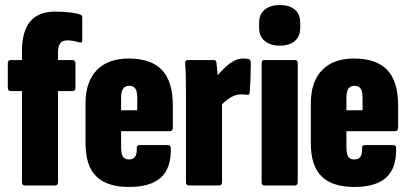

<svg xmlns="http://www.w3.org/2000/svg" viewBox="-20 -735 1622 761"><path d="M78 0Q67 0 67 -13V-374H24Q11 -374 11 -387V-485Q11 -497 24 -497H67V-533Q67 -610 99.5 -649.5Q132 -689 199 -689Q232 -689 259.5 -685.5Q287 -682 299 -677Q306 -674 306 -665V-577Q306 -570 303 -567.5Q300 -565 295 -567Q285 -570 272.5 -572.5Q260 -575 246 -575Q227 -575 218.5 -563Q210 -551 210 -527V-497H266Q279 -497 279 -484V-387Q279 -374 266 -374H210V-13Q210 0 198 0Z M491 6Q404 6 361.5 -36Q319 -78 319 -167V-325Q319 -411 363.5 -457Q408 -503 490 -503Q579 -503 622 -457.5Q665 -412 665 -317V-229Q665 -215 652 -215H460V-155Q460 -126 467 -114.5Q474 -103 491 -103Q508 -103 515.5 -113.5Q523 -124 522 -148Q522 -160 533 -160H645Q657 -160 657 -148Q659 -69 618 -31.5Q577 6 491 6ZM460 -298H524V-348Q524 -372 516.5 -383.5Q509 -395 492 -395Q476 -395 468 -383.5Q460 -372 460 -348Z M728 0Q717 0 717 -13V-368Q717 -401 716.5 -430.5Q716 -460 714 -483Q713 -497 724 -497H827Q837 -497 838 -487Q840 -471 842 -446.5Q844 -422 844 -403L860 -370V-13Q860 0 848 0ZM850 -310 838 -431Q851 -447 867.5 -463.5Q884 -480 903.5 -491.5Q923 -503 944 -503Q957 -503 965 -501Q971 -499 972.5 -495Q974 -491 974 -485Q974 -459 973 -428.5Q972 -398 970 -370Q969 -358 960 -359Q955 -360 948.5 -360.5Q942 -361 935 -361Q913 -361 890.5 -346.5Q868 -332 850 -310Z M1028 0Q1017 0 1017 -13V-485Q1017 -497 1028 -497H1149Q1160 -497 1160 -485V-13Q1160 0 1149 0ZM1089 -554Q1052 -554 1029.5 -572.5Q1007 -591 1007 -625V-644Q1007 -679 1029.5 -697Q1052 -715 1089 -715Q1127 -715 1148.5 -697Q1170 -679 1170 -644V-625Q1170 -591 1148.5 -572.5Q1127 -554 1089 -554Z M1384 6Q1297 6 1254.5 -36Q1212 -78 1212 -167V-325Q1212 -411 1256.5 -457Q1301 -503 1383 -503Q1472 -503 1515 -457.5Q1558 -412 1558 -317V-229Q1558 -215 1545 -215H1353V-155Q1353 -126 1360 -114.5Q1367 -103 1384 -103Q1401 -103 1408.5 -113.5Q1416 -124 1415 -148Q1415 -160 1426 -160H1538Q1550 -160 1550 -148Q1552 -69 1511 -31.5Q1470 6 1384 6ZM1353 -298H1417V-348Q1417 -372 1409.5 -383.5Q1402 -395 1385 -395Q1369 -395 1361 -383.5Q1353 -372 1353 -348Z"/></svg>

Font: Sofia Sans Extra Condensed Black
Style: Regular
Weight: 900
Designer: Botio Nikoltchev, Ani Petrova
Foundry: lettersoup
Version: Version 4.101